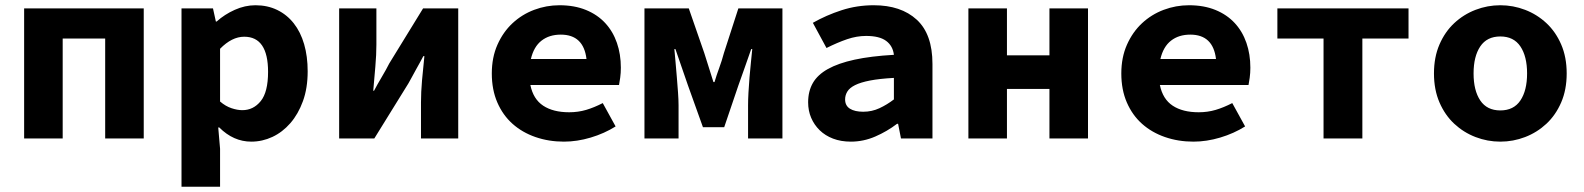

<svg xmlns="http://www.w3.org/2000/svg" viewBox="-20 -528 6040 732"><path d="M72 0V-496H528V0H381V-381H219V0Z M672 184V-496H792L803 -446H806Q836 -473 875 -490.5Q914 -508 954 -508Q1000 -508 1037 -490Q1074 -472 1100 -439Q1126 -406 1139.5 -359.5Q1153 -313 1153 -256Q1153 -192 1135 -142.5Q1117 -93 1087 -58.5Q1057 -24 1018.5 -6Q980 12 938 12Q870 12 816 -42H812L819 39V184ZM904 -108Q946 -108 974 -142.5Q1002 -177 1002 -254Q1002 -388 911 -388Q864 -388 819 -342V-141Q840 -123 862.5 -115.5Q885 -108 904 -108Z M1273 0V-496H1415V-358Q1415 -320 1411 -274Q1407 -228 1403 -182H1406Q1418 -205 1435.5 -234.5Q1453 -264 1464 -286L1593 -496H1727V0H1585V-138Q1585 -176 1589 -222Q1593 -268 1598 -314H1594Q1588 -303 1580.5 -289Q1573 -275 1565 -261Q1557 -247 1550 -233.5Q1543 -220 1537 -210L1407 0Z M2130 12Q2072 12 2021.5 -5.5Q1971 -23 1934 -56Q1897 -89 1876 -137.5Q1855 -186 1855 -248Q1855 -309 1876.5 -357.5Q1898 -406 1934 -439.5Q1970 -473 2016.5 -490.5Q2063 -508 2113 -508Q2170 -508 2214 -490Q2258 -472 2287.5 -440Q2317 -408 2332 -364.5Q2347 -321 2347 -270Q2347 -250 2344.5 -231.5Q2342 -213 2340 -204H2002Q2013 -150 2051 -125Q2089 -100 2150 -100Q2184 -100 2214.5 -109Q2245 -118 2278 -135L2327 -46Q2284 -19 2232 -3.5Q2180 12 2130 12ZM2118 -396Q2074 -396 2044.5 -373Q2015 -350 2004 -303H2216Q2205 -396 2118 -396Z M2437 0V-496H2606L2665 -326Q2674 -296 2683 -269Q2692 -242 2700 -215H2704Q2712 -242 2722 -269Q2732 -296 2740 -326L2795 -496H2963V0H2832V-127Q2832 -147 2833.5 -175Q2835 -203 2837.5 -233Q2840 -263 2843 -291.5Q2846 -320 2848 -341H2844Q2833 -308 2819.5 -271Q2806 -234 2795 -202L2741 -43H2660L2603 -202Q2592 -234 2579 -271.5Q2566 -309 2555 -341H2551Q2553 -320 2555.5 -291.5Q2558 -263 2560.5 -233Q2563 -203 2565 -175Q2567 -147 2567 -127V0Z M3224 12Q3186 12 3156 0.5Q3126 -11 3105 -31.5Q3084 -52 3072.5 -79Q3061 -106 3061 -138Q3061 -180 3079 -211.5Q3097 -243 3136.5 -265Q3176 -287 3238 -300.5Q3300 -314 3388 -319Q3384 -353 3358.5 -372Q3333 -391 3282 -391Q3246 -391 3209.5 -378.5Q3173 -366 3131 -345L3079 -441Q3130 -470 3188.5 -489Q3247 -508 3311 -508Q3415 -508 3475 -453Q3535 -398 3535 -284V0H3415L3404 -56H3400Q3362 -27 3317 -7.5Q3272 12 3224 12ZM3271 -102Q3304 -102 3333 -115.5Q3362 -129 3388 -149V-231Q3333 -228 3297 -221Q3261 -214 3240 -203.5Q3219 -193 3210.5 -179Q3202 -165 3202 -149Q3202 -125 3220.5 -113.5Q3239 -102 3271 -102Z M3672 0V-496H3819V-317H3981V-496H4128V0H3981V-189H3819V0Z M4530 12Q4472 12 4421.5 -5.5Q4371 -23 4334 -56Q4297 -89 4276 -137.5Q4255 -186 4255 -248Q4255 -309 4276.5 -357.5Q4298 -406 4334 -439.5Q4370 -473 4416.5 -490.5Q4463 -508 4513 -508Q4570 -508 4614 -490Q4658 -472 4687.5 -440Q4717 -408 4732 -364.5Q4747 -321 4747 -270Q4747 -250 4744.5 -231.5Q4742 -213 4740 -204H4402Q4413 -150 4451 -125Q4489 -100 4550 -100Q4584 -100 4614.5 -109Q4645 -118 4678 -135L4727 -46Q4684 -19 4632 -3.5Q4580 12 4530 12ZM4518 -396Q4474 -396 4444.5 -373Q4415 -350 4404 -303H4616Q4605 -396 4518 -396Z M5026 0V-381H4850V-496H5350V-381H5174V0Z M5700 12Q5651 12 5605.5 -5.5Q5560 -23 5524.5 -56Q5489 -89 5468 -137.5Q5447 -186 5447 -248Q5447 -310 5468 -358.5Q5489 -407 5524.5 -440Q5560 -473 5605.5 -490.5Q5651 -508 5700 -508Q5749 -508 5794.5 -490.5Q5840 -473 5875.5 -440Q5911 -407 5932 -358.5Q5953 -310 5953 -248Q5953 -186 5932 -137.5Q5911 -89 5875.5 -56Q5840 -23 5794.5 -5.5Q5749 12 5700 12ZM5700 -107Q5751 -107 5776.5 -145Q5802 -183 5802 -248Q5802 -313 5776.5 -351Q5751 -389 5700 -389Q5649 -389 5623.5 -351Q5598 -313 5598 -248Q5598 -183 5623.5 -145Q5649 -107 5700 -107Z"/></svg>

Font: Source Code Pro
Style: Bold
Weight: 700
Monospace: yes
Designer: Paul D. Hunt, Teo Tuominen
Foundry: Adobe Systems Incorporated
Version: Version 2.030;PS 1.000;hotconv 16.6.51;makeotf.lib2.5.65220